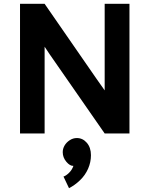

<svg xmlns="http://www.w3.org/2000/svg" viewBox="-20 -700 784 1007"><path d="M214 0V-455L240 -416L529 0H659V-680H529V-226L486 -287L214 -680H85V0ZM383 24Q363 24 345.5 35.5Q328 47 318.5 63.5Q309 80 309 98Q309 126 328 148.5Q347 171 365 170Q358 191 342 206.5Q326 222 313 226L342 287Q373 271 400 245Q427 219 442 185Q457 151 457 114Q457 74 435.5 49Q414 24 383 24Z"/></svg>

Font: Catamaran
Style: Bold
Weight: 700
Designer: Pria Ravichandran
Version: Version 2.000